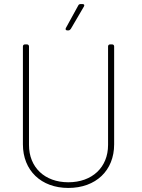

<svg xmlns="http://www.w3.org/2000/svg" viewBox="-20 -919 700 947"><path d="M312 -769H317C322 -769 326 -772 329 -776L394 -887C398 -894 395 -899 387 -899H378C373 -899 368 -897 366 -892L305 -781C301 -774 305 -769 312 -769ZM317 8C453 8 543 -78 543 -207V-690C543 -696 539 -700 533 -700H523C517 -700 513 -696 513 -690V-204C513 -94 435 -20 317 -20C200 -20 123 -94 123 -204V-690C123 -696 119 -700 113 -700H103C97 -700 93 -696 93 -690V-207C93 -78 183 8 317 8Z"/></svg>

Font: Barlow Thin
Style: Regular
Weight: 250
Designer: Jeremy Tribby
Foundry: Tribby Type
Version: Version 1.422;hotconv 1.0.109;makeotfexe 2.5.65596